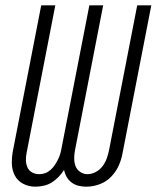

<svg xmlns="http://www.w3.org/2000/svg" viewBox="-20 -690 590 722"><path d="M113 12Q88 12 67 1Q46 -10 35.5 -30.5Q25 -51 24.5 -75.5Q24 -100 29 -125L135 -670H188L80 -115Q77 -101 77.5 -86.5Q78 -72 83.5 -60Q89 -48 101 -41.5Q113 -35 128 -35Q139 -35 150 -39Q161 -43 170.5 -51.5Q180 -60 186.5 -70Q193 -80 198.5 -91Q204 -102 207 -113Q210 -124 212 -136L316 -670H368L262 -125Q259 -110 259 -94.5Q259 -79 264 -65.5Q269 -52 281.5 -43.5Q294 -35 309 -35Q325 -35 340.5 -43.5Q356 -52 366 -65.5Q376 -79 381.5 -94.5Q387 -110 390 -125L496 -670H549L441 -115Q437 -91 426.5 -67.5Q416 -44 397.5 -25Q379 -6 354 3Q329 12 305 12Q289 12 275 8.5Q261 5 249.5 -3.5Q238 -12 231 -24Q224 -36 221 -51Q212 -37 200 -24.5Q188 -12 174 -3.5Q160 5 144 8.5Q128 12 113 12Z"/></svg>

Font: Lode Dark Term
Style: Italic
Weight: 400
Italic angle: -11°
Monospace: yes
Designer: Belleve Invis
Foundry: Belleve Invis
Version: Version 29.2.0